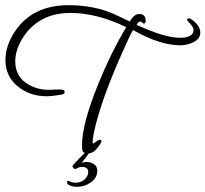

<svg xmlns="http://www.w3.org/2000/svg" viewBox="-20 -557 794 742"><path d="M318 36Q303 36 299 26Q297 20 297 3Q297 -77 359 -231Q411 -358 468 -452Q354 -507 252 -507Q127 -507 65 -406Q39 -362 39 -320Q39 -265 81 -236Q100 -223 123.5 -216Q147 -209 175 -210L194 -211H214Q230 -211 230 -202Q230 -193 216 -191Q179 -185 161 -185Q96 -185 50 -222Q1 -261 1 -325Q1 -382 40 -439Q108 -537 245 -537Q295 -537 342.5 -527.5Q390 -518 435 -496L481 -474Q499 -503 518 -503Q543 -503 543 -476Q543 -466 536 -466Q534 -466 530 -470Q526 -474 521 -474Q515 -474 508 -461Q617 -411 675 -411Q728 -411 728 -442Q728 -451 716 -464Q703 -477 703 -481Q703 -486 711 -486Q717 -486 733 -472Q754 -453 754 -431Q754 -406 726 -393Q702 -382 676 -382Q598 -382 494 -441Q488 -431 478 -410Q468 -389 454 -357Q383 -199 352 -83Q338 -29 338 -7Q338 -2 340 -2Q341 -2 352 -10Q362 -17 365 -17Q372 -17 372 -12Q372 -3 349 23Q337 36 318 36ZM278 165Q262 165 250.5 160Q239 155 239 147Q239 142 243 142Q247 142 253 146Q261 149 272 149Q294 149 307.5 136Q321 123 321 107Q321 97 314 92.5Q307 88 298 88Q285 88 275 95Q274 96 271 96Q266 96 262.5 90.5Q259 85 260 84Q273 69 289 52.5Q305 36 317 26H331L296 72Q305 69 315 69Q331 69 343.5 77.5Q356 86 356 103Q356 130 331.5 147.5Q307 165 278 165Z"/></svg>

Font: Petemoss
Style: Regular
Weight: 400
Designer: Robert E. Leuschke
Foundry: Robert E. Leuschke
Version: Version 1.010; ttfautohint (v1.8.3)